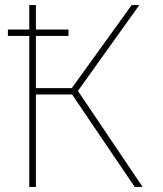

<svg xmlns="http://www.w3.org/2000/svg" viewBox="-20 -734 640 754"><path d="M95 0V-593H11V-618H95V-714H121V-618H249V-593H121V-388H262L497 -714H527L286 -377L540 0H509L263 -363H121V0Z"/></svg>

Font: Noto Sans Mono Thin
Style: Regular
Weight: 100
Designer: Monotype Design Team
Foundry: Monotype Imaging Inc.
Version: Version 2.014